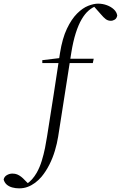

<svg xmlns="http://www.w3.org/2000/svg" viewBox="-198 -774 663 1053"><path d="M-93 259Q-113 259 -131 254Q-149 249 -161 238.5Q-173 228 -178 211Q-175 195 -160.5 186.5Q-146 178 -130 178Q-115 178 -104 182.5Q-93 187 -82.5 195Q-72 203 -61 215L-41 235V239H-53V235Q-36 225 -22 209Q-8 193 3 174Q20 144 31 108Q42 72 49 37Q56 2 60 -25Q78 -139 96 -253.5Q114 -368 131 -483Q144 -564 169 -616.5Q194 -669 224.5 -699.5Q255 -730 285.5 -742Q316 -754 340 -754Q365 -754 388 -745.5Q411 -737 426.5 -722.5Q442 -708 445 -689Q442 -673 431.5 -666.5Q421 -660 410 -660Q394 -660 382 -669Q370 -678 355 -696L316 -740V-745H330V-741Q309 -734 288.5 -716.5Q268 -699 250 -668.5Q232 -638 217.5 -592.5Q203 -547 193 -485Q175 -370 157 -255Q139 -140 121 -25Q115 13 103 53Q91 93 72.5 129.5Q54 166 30 195Q14 214 -5.5 228.5Q-25 243 -46.5 251Q-68 259 -93 259ZM34 -428V-444L150 -458V-452H316L311 -428H142Z"/></svg>

Font: Source Serif 4 60pt
Style: Italic
Weight: 400
Italic angle: -12°
Version: Version 4.004;hotconv 1.0.116;makeotfexe 2.5.65601